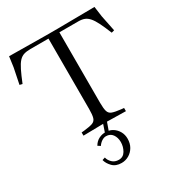

<svg xmlns="http://www.w3.org/2000/svg" viewBox="-229 -859 1201 1297"><g transform="rotate(-30 372.0 -210.5)"><path d="M206 3V-22L228 -24Q274 -29 295 -37Q316 -45 322.5 -67Q329 -89 329 -133V-701H414V-133Q414 -89 420.5 -67Q427 -45 448.5 -37Q470 -29 515 -24L537 -22V3L374 0ZM719 -504Q697 -559 679.5 -594Q662 -629 645 -648.5Q628 -668 608.5 -675.5Q589 -683 562 -683H188Q158 -683 137 -676.5Q116 -670 99 -651.5Q82 -633 64.5 -597.5Q47 -562 24 -505L3 -510L28 -633L39 -713L324 -710H419L705 -713L716 -633L741 -510ZM338 292Q293 292 267.5 265.5Q242 239 235 210L257 203Q262 226 281.5 245Q301 264 332 264Q367 264 385 233Q403 202 403 166Q403 131 385.5 106.5Q368 82 335 82Q318 82 301 93.5Q284 105 273 122L253 109Q269 81 295.5 68Q322 55 351 57Q380 58 403 73Q426 88 440 113Q454 138 454 169Q454 206 438 233.5Q422 261 395.5 276.5Q369 292 338 292ZM366 70 338 67 361 0H391Z"/></g></svg>

Font: Baskervville
Style: Regular
Weight: 400
Designer: Alexis Faudot, Rémi Forte, Morgane Pierson, Rafael Ribas, Tanguy Vanlaeys, Rosalie Wagner, Thomas Huot-Marchand
Foundry: ANRT
Version: Version 1.100